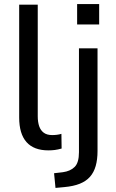

<svg xmlns="http://www.w3.org/2000/svg" viewBox="-20 -728 568 941"><path d="M217 9Q146 9 110 -31.5Q74 -72 74 -152V-705H165V-158Q165 -130 172 -109.5Q179 -89 194.5 -77.5Q210 -66 236 -66Q248 -66 259.5 -67.5Q271 -69 281 -72L282 0Q264 5 249 7Q234 9 217 9ZM358 -608V-708H466V-608ZM252 193 245 121 288 116Q325 111 346 90Q367 69 367 18V-491H458V12Q458 54 449 85.5Q440 117 421 138.5Q402 160 371 172.5Q340 185 295 189Z"/></svg>

Font: Nunito Sans 10pt SemiCondensed Medium
Style: Regular
Weight: 500
Width: 4
Designer: Vernon Adams
Foundry: Vernon Adams
Version: Version 3.101;gftools[0.9.27]